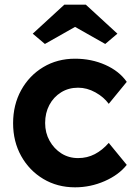

<svg xmlns="http://www.w3.org/2000/svg" viewBox="-20 -791 582 821"><path d="M301 10Q225 10 165 -26Q105 -62 70.5 -124Q36 -186 36 -264Q36 -343 70.5 -405.5Q105 -468 165 -504Q225 -540 301 -540Q371 -540 430.5 -513.5Q490 -487 522 -441L445 -347Q424 -376 388 -396Q352 -416 314 -416Q273 -416 241 -396Q209 -376 191 -342Q173 -308 173 -265Q173 -223 192 -189Q211 -155 242.5 -135Q274 -115 314 -115Q353 -115 385.5 -132Q418 -149 445 -180L522 -86Q488 -43 427.5 -16.5Q367 10 301 10ZM172 -603 120 -647 255 -771H347L482 -647L430 -603L301 -676Z"/></svg>

Font: Readex Pro SemiBold
Style: Regular
Weight: 600
Designer: Bonnie Shaver-Troup, Thomas Jockin
Foundry: Lexend
Version: Version 1.204; ttfautohint (v1.8.4.7-5d5b)